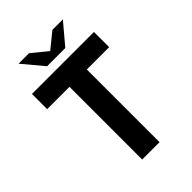

<svg xmlns="http://www.w3.org/2000/svg" viewBox="-262 -1018 1126 1126"><g transform="rotate(-45 301.0 -455.0)"><path d="M113.8 -910.2H200.7L297.4 -831.1L394.5 -910.2H481.4L372.6 -781.2H221.7ZM229 -603H43.9V-729H558.1V-603H373V0H229Z"/></g></svg>

Font: Hack
Style: Bold
Weight: 700
Monospace: yes
Designer: Christopher Simpkins
Foundry: Christopher Simpkins
Version: Version 2.017